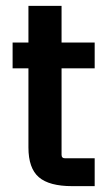

<svg xmlns="http://www.w3.org/2000/svg" viewBox="-20 -635 349 655"><path d="M303 -490V-402H180L190 -412V-107Q190 -95 202 -95H303V0H226Q148 0 112.5 -30.5Q77 -61 77 -132V-412L87 -402H23V-490H87L77 -480V-615H190V-480L180 -490Z"/></svg>

Font: Gemunu Libre ExtraLight
Style: Bold
Weight: 700
Version: Version 1.100